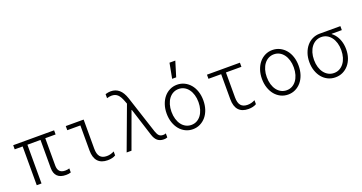

<svg xmlns="http://www.w3.org/2000/svg" viewBox="-42 -1544 4284 2272"><g transform="rotate(-20 2100.0 -407.5)"><path d="M135 0H195V-488H360V-135Q360 -66 396 -30.5Q432 5 503 5Q521 5 536 3Q551 1 565 -4V-55Q554 -51 539.5 -49Q525 -47 511 -47Q465 -47 442.5 -71.5Q420 -96 420 -145V-488H550V-540H35V-488H135Z M922 -173Q922 -105 949.5 -72.5Q977 -40 1034 -40Q1058 -40 1081 -46Q1104 -52 1127 -64V-14Q1107 -2 1081.5 4Q1056 10 1027 10Q946 10 904 -36Q862 -82 862 -173V-488H697V-540H922Z M1267 0H1328L1493 -452H1497L1609 -100Q1626 -46 1656.5 -20.5Q1687 5 1735 5Q1747 5 1757.5 3.5Q1768 2 1780 -3V-54Q1772 -50 1763.5 -48.5Q1755 -47 1745 -47Q1713 -47 1695 -64Q1677 -81 1663 -122L1509 -594Q1483 -672 1440 -708.5Q1397 -745 1336 -745Q1321 -745 1305 -742.5Q1289 -740 1269 -734V-683Q1285 -688 1299.5 -690.5Q1314 -693 1328 -693Q1374 -693 1403 -666.5Q1432 -640 1456 -575L1475 -524L1478 -568Z M2100 10Q2150 10 2192.5 -11Q2235 -32 2266 -69Q2297 -106 2314 -157.5Q2331 -209 2331 -270Q2331 -331 2314 -382.5Q2297 -434 2266 -471Q2235 -508 2192.5 -529Q2150 -550 2100 -550Q2050 -550 2007.5 -529Q1965 -508 1934.5 -471Q1904 -434 1886.5 -382.5Q1869 -331 1869 -270Q1869 -209 1886.5 -157.5Q1904 -106 1934.5 -69Q1965 -32 2007.5 -11Q2050 10 2100 10ZM2100 -44Q2063 -44 2031.5 -60.5Q2000 -77 1977.5 -107Q1955 -137 1942.5 -178.5Q1930 -220 1930 -270Q1930 -320 1942.5 -361.5Q1955 -403 1977.5 -433Q2000 -463 2031.5 -479.5Q2063 -496 2100 -496Q2138 -496 2169 -479.5Q2200 -463 2222.5 -433Q2245 -403 2257.5 -361.5Q2270 -320 2270 -270Q2270 -220 2257.5 -178.5Q2245 -137 2222.5 -107Q2200 -77 2169 -60.5Q2138 -44 2100 -44ZM2180 -825H2107L2071 -635H2122Z M2695 -173V-488H2890V-540H2475V-488H2635V-173Q2635 -82 2677 -36Q2719 10 2800 10Q2829 10 2854.5 4Q2880 -2 2900 -14V-64Q2877 -52 2854 -46Q2831 -40 2807 -40Q2750 -40 2722.5 -72.5Q2695 -105 2695 -173Z M3300 10Q3350 10 3392.5 -11Q3435 -32 3466 -69Q3497 -106 3514 -157.5Q3531 -209 3531 -270Q3531 -331 3514 -382.5Q3497 -434 3466 -471Q3435 -508 3392.5 -529Q3350 -550 3300 -550Q3250 -550 3207.5 -529Q3165 -508 3134.5 -471Q3104 -434 3086.5 -382.5Q3069 -331 3069 -270Q3069 -209 3086.5 -157.5Q3104 -106 3134.5 -69Q3165 -32 3207.5 -11Q3250 10 3300 10ZM3300 -44Q3263 -44 3231.5 -60.5Q3200 -77 3177.5 -107Q3155 -137 3142.5 -178.5Q3130 -220 3130 -270Q3130 -320 3142.5 -361.5Q3155 -403 3177.5 -433Q3200 -463 3231.5 -479.5Q3263 -496 3300 -496Q3338 -496 3369 -479.5Q3400 -463 3422.5 -433Q3445 -403 3457.5 -361.5Q3470 -320 3470 -270Q3470 -220 3457.5 -178.5Q3445 -137 3422.5 -107Q3400 -77 3369 -60.5Q3338 -44 3300 -44Z M3897 -44Q3859 -44 3827.5 -60.5Q3796 -77 3773 -107Q3750 -137 3737.5 -178.5Q3725 -220 3725 -270Q3725 -320 3737.5 -361.5Q3750 -403 3773 -433Q3796 -463 3827.5 -479.5Q3859 -496 3897 -496Q3935 -496 3966 -479.5Q3997 -463 4020 -433Q4043 -403 4055.5 -361.5Q4068 -320 4068 -270Q4068 -220 4055.5 -178.5Q4043 -137 4020 -107Q3997 -77 3966 -60.5Q3935 -44 3897 -44ZM3896 10Q3946 10 3988 -10Q4030 -30 4061 -66Q4092 -102 4109 -151.5Q4126 -201 4126 -260Q4126 -319 4109 -368.5Q4092 -418 4061 -454Q4030 -490 3987.5 -510Q3945 -530 3895 -530L4027 -476V-490H4155V-540H3895Q3845 -540 3802.5 -519.5Q3760 -499 3729.5 -462.5Q3699 -426 3681.5 -375.5Q3664 -325 3664 -265Q3664 -205 3681.5 -154.5Q3699 -104 3729.5 -67.5Q3760 -31 3802.5 -10.5Q3845 10 3896 10Z"/></g></svg>

Font: CommitMonoV143 ExtLt
Style: Regular
Weight: 200
Monospace: yes
Designer: Eigil Nikolajsen
Foundry: Eigil Nikolajsen
Version: Version 1.143